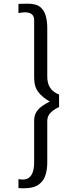

<svg xmlns="http://www.w3.org/2000/svg" viewBox="-20 -770 420 1040"><path d="M107 250 80 249V200Q109 206 127.5 198Q146 190 155.5 167.5Q165 145 165 109V-116Q165 -145 177.5 -164Q190 -183 209.5 -196.5Q229 -210 250 -220Q210 -242 187.5 -271.5Q165 -301 165 -348V-661Q165 -679 155.5 -689.5Q146 -700 127.5 -702.5Q109 -705 80 -699V-749L131 -750Q177 -750 199 -731Q221 -712 228.5 -682Q236 -652 236 -619V-355Q236 -318 252 -294Q268 -270 300 -258V-190Q276 -180 256 -161.5Q236 -143 236 -114V112Q236 148 226 179.5Q216 211 188.5 230.5Q161 250 107 250Z"/></svg>

Font: Teachers
Style: Regular
Weight: 400
Designer: Alfredo Marco Pradil, Chank Diesel
Version: Version 1.001